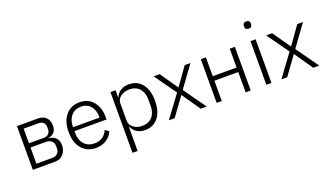

<svg xmlns="http://www.w3.org/2000/svg" viewBox="-80 -1327 3643 2120"><g transform="rotate(-20 1741.0 -267.0)"><path d="M91.8 0V-513.2H339.8Q399.9 -513.2 433.8 -478.5Q467.8 -443.8 467.8 -383.8Q467.8 -288.1 374 -271V-268.1Q430.2 -262.2 459 -230.7Q487.8 -199.2 487.8 -147.9Q487.8 -84 451.4 -42Q415 0 353 0ZM151.9 -290H323.2Q361.3 -290 382.1 -310.3Q402.8 -330.6 402.8 -365.2V-390.1Q402.8 -422.9 382.8 -442.4Q362.8 -461.9 326.2 -461.9H151.9ZM151.9 -49.8H336.9Q377.4 -49.8 400.1 -72.5Q422.9 -95.2 422.9 -132.8V-159.2Q422.9 -195.8 398.9 -218Q375 -240.2 331.1 -240.2H151.9Z M831.5 12.2Q727.5 12.2 666.5 -59.6Q605.5 -131.3 605.5 -255.9Q605.5 -380.4 666.3 -452.6Q727.1 -524.9 829.6 -524.9Q928.2 -524.9 987.5 -455.3Q1046.9 -385.7 1046.9 -272.9V-244.1H669.9V-219.2Q669.9 -139.2 713.9 -90.1Q757.8 -41 834.5 -41Q888.2 -41 927.5 -66.9Q966.8 -92.8 987.8 -142.1L1031.7 -111.8Q1006.8 -54.7 954.8 -21.2Q902.8 12.2 831.5 12.2ZM669.9 -290H981.4V-298.8Q981.4 -377.4 939.7 -425.8Q897.9 -474.1 829.6 -474.1Q757.3 -474.1 713.6 -424.8Q669.9 -375.5 669.9 -295.9Z M1190.4 200.2V-513.2H1250.5V-431.2H1254.4Q1273.4 -475.6 1313.2 -500.2Q1353 -524.9 1409.7 -524.9Q1507.3 -524.9 1564 -453.4Q1620.6 -381.8 1620.6 -255.9Q1620.6 -130.4 1564 -59.1Q1507.3 12.2 1409.7 12.2Q1353.5 12.2 1314.5 -12.7Q1275.4 -37.6 1254.4 -82H1250.5V200.2ZM1394.5 -42Q1469.7 -42 1512.7 -90.1Q1555.7 -138.2 1555.7 -219.2V-293.9Q1555.7 -375 1512.7 -422.6Q1469.7 -470.2 1394.5 -470.2Q1335 -470.2 1292.7 -438.5Q1250.5 -406.7 1250.5 -358.9V-158.2Q1250.5 -106 1292.2 -74Q1334 -42 1394.5 -42Z M1690.4 0 1880.4 -257.8 1697.8 -513.2H1768.6L1912.6 -306.2H1915.5L2063.5 -513.2H2130.4L1948.7 -262.2L2134.8 0H2064.5L1916.5 -213.9H1913.6L1758.3 0Z M2252 0V-513.2H2312V-292H2592.3V-513.2H2652.3V0H2592.3V-238.8H2312V0Z M2866.2 -648.9Q2825.2 -648.9 2825.2 -686V-696.8Q2825.2 -733.9 2866.2 -733.9Q2886.2 -733.9 2896.2 -723.9Q2906.2 -713.9 2906.2 -696.8V-686Q2906.2 -668.9 2896.2 -658.9Q2886.2 -648.9 2866.2 -648.9ZM2835.9 0V-513.2H2896V0Z M3012.7 0 3202.6 -257.8 3020 -513.2H3090.8L3234.9 -306.2H3237.8L3385.7 -513.2H3452.6L3271 -262.2L3457 0H3386.7L3238.8 -213.9H3235.8L3080.6 0Z"/></g></svg>

Font: Anuphan Light
Style: Regular
Weight: 300
Designer: Mike Abbink, Paul van der Laan, Pieter van Rosmalen, Mint Tantisuwanna
Foundry: Bold Monday; Cadson Demak
Version: Version 3.002;hotconv 1.0.109;makeotfexe 2.5.65596